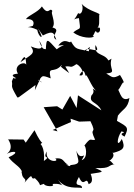

<svg xmlns="http://www.w3.org/2000/svg" viewBox="-20 -943 690 985"><path d="M315 -602C350 -606 337 -590 372 -614C400 -603 423 -547 387 -557C407 -590 411 -582 420 -553C423 -574 449 -495 474 -477C432 -501 479 -483 449 -453C435 -413 477 -424 500 -377L380 -454L373 -389L340 -451L300 -381L273 -398L204 -393L275 -269L250 -276L344 -317L342 -334L386 -319L444 -321C482 -244 433 -300 468 -226C441 -220 449 -244 412 -195C418 -203 436 -133 399 -121C431 -178 392 -107 372 -170C377 -119 404 -102 342 -96C332 -74 298 -132 335 -90C301 -116 307 -135 263 -130C292 -111 210 -106 220 -166C194 -120 248 -149 205 -117C213 -190 181 -212 187 -203C205 -222 200 -183 157 -275L112 -211L101 -227L21 -228C12 -240 61 -187 15 -154C51 -173 87 -164 24 -136C51 -100 78 -93 91 -66C114 -120 85 -65 92 -54C95 -21 120 -30 106 -6C160 -71 129 -17 159 -29C205 14 166 11 206 0C205 14 268 18 249 1C313 -7 316 39 277 -22C319 34 382 14 400 22C404 -8 349 26 385 -35C411 27 422 -47 435 3C425 -1 468 7 445 -51C521 -62 511 -61 469 -81C554 -77 530 -97 569 -100C561 -93 550 -123 540 -117C584 -148 546 -165 562 -159C612 -173 625 -183 605 -230C576 -179 579 -235 603 -269C642 -260 576 -264 619 -242C642 -290 636 -291 580 -323L585 -350C611 -385 636 -386 644 -440C592 -412 596 -500 576 -484C589 -458 611 -544 617 -514C612 -539 590 -562 597 -559C557 -537 556 -548 525 -566C583 -571 536 -587 552 -642C500 -610 503 -619 542 -616C530 -676 459 -649 470 -712C506 -650 421 -722 409 -672C460 -723 435 -696 436 -680C374 -695 370 -685 344 -731C338 -713 314 -757 279 -709C330 -714 302 -715 271 -690C221 -744 218 -753 215 -686C217 -703 201 -668 181 -734C204 -703 201 -679 138 -705C166 -667 137 -662 85 -624C107 -663 112 -659 115 -605C119 -634 43 -613 72 -565C42 -563 35 -555 63 -542C36 -533 60 -567 41 -526C47 -493 28 -513 69 -443L76 -444L162 -507L159 -479C162 -489 162 -484 187 -540C158 -529 225 -509 176 -531C202 -550 186 -562 240 -541C224 -611 255 -561 296 -609C301 -598 269 -615 335 -568ZM200 -761C259 -792 256 -768 269 -739C232 -759 300 -789 249 -802C270 -827 236 -878 249 -886C234 -911 230 -857 195 -910C175 -880 126 -865 113 -845C159 -848 155 -821 148 -810C98 -795 123 -815 171 -790C177 -752 215 -728 175 -797ZM438 -760C464 -736 465 -803 476 -777C501 -766 499 -830 471 -787C496 -813 487 -831 489 -865C501 -877 436 -883 399 -923C411 -900 398 -861 381 -876C353 -820 345 -847 385 -850C394 -777 395 -809 356 -777C394 -746 458 -745 462 -757Z"/></svg>

Font: Asimov Aggro
Style: Medium
Weight: 500
Designer: Google
Version: Version 2.000980; 2014